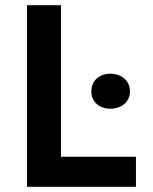

<svg xmlns="http://www.w3.org/2000/svg" viewBox="-20 -720 588 740"><path d="M84 0H504V-116H215V-700H84ZM405 -301C449 -301 481 -328 481 -368C481 -408 449 -436 405 -436C362 -436 332 -408 332 -368C332 -328 362 -301 405 -301Z"/></svg>

Font: Fixel Display SemiBold
Style: Regular
Weight: 600
Designer: AlfaBravo + MacPaw
Foundry: Kyrylo Tkachov, Marchela Mozhyna, Serhii Makarenko, Maria Weinstein, Zakhar Kryvoshyya
Version: Version 1.211